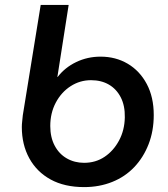

<svg xmlns="http://www.w3.org/2000/svg" viewBox="-20 -750 685 783"><path d="M323 13Q243 13 186.5 -18Q130 -49 99.5 -104.5Q69 -160 69 -232Q69 -243 70.5 -255.5Q72 -268 73 -280L146 -730H260L214 -436H215Q245 -475 291 -497Q337 -519 390 -519Q452 -519 501 -490Q550 -461 578.5 -407.5Q607 -354 607 -281Q607 -216 586 -162Q565 -108 527.5 -68.5Q490 -29 437.5 -8Q385 13 323 13ZM323 -86Q370 -86 406.5 -110.5Q443 -135 465.5 -177Q488 -219 489 -271Q490 -319 472.5 -353Q455 -387 424 -405Q393 -423 351 -423Q306 -423 268 -398.5Q230 -374 207.5 -331.5Q185 -289 185 -236Q185 -190 203 -156Q221 -122 252.5 -104Q284 -86 323 -86Z"/></svg>

Font: MuseoModerno Medium
Style: Italic
Weight: 500
Italic angle: -9°
Designer: Pablo Cosgaya, Héctor Gatti, Marcela Romero, and the Authors of The MuseoModerno Project.
Foundry: Omnibus-Type Team
Version: Version 1.003